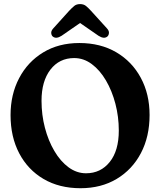

<svg xmlns="http://www.w3.org/2000/svg" viewBox="-20 -930 806 964"><path d="M378.5 -714Q484.5 -714 563.8 -667.5Q643 -621 687 -539.2Q731 -457.5 731 -352.5Q731 -244 687.5 -161.2Q644 -78.5 566 -31.8Q488 15 384 15Q278 15 199 -31.2Q120 -77.5 76.5 -160.2Q33 -243 33 -352Q33 -455.5 76 -537.5Q119 -619.5 196.8 -666.8Q274.5 -714 378.5 -714ZM576.5 -274.5Q576.5 -343.5 559.5 -408.8Q542.5 -474 512 -526Q481.5 -578 440.8 -608.2Q400 -638.5 352.5 -638.5Q278 -638.5 233.2 -580.5Q188.5 -522.5 188.5 -424Q188.5 -353.5 205.5 -288.5Q222.5 -223.5 253 -171.8Q283.5 -120 324.2 -90Q365 -60 412 -60Q485.5 -60 531 -116.8Q576.5 -173.5 576.5 -274.5ZM519.5 -747Q502.5 -732.5 474.5 -750.5L382 -814.5L289.5 -750.5Q261.5 -732.5 244.5 -747Q238 -753 237.2 -764.2Q236.5 -775.5 247.5 -787.5L326.5 -875Q341 -890.5 352.5 -900Q364 -909.5 382 -909.5Q400 -909.5 411.8 -900Q423.5 -890.5 437.5 -875L517 -787.5Q528 -775.5 527 -764.2Q526 -753 519.5 -747Z"/></svg>

Font: Fraunces 72pt S100 SemiBold
Style: Regular
Weight: 600
Version: Version 1.000; ttfautohint (v1.8.3)